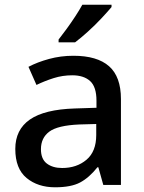

<svg xmlns="http://www.w3.org/2000/svg" viewBox="-20 -786 614 816"><path d="M292 -549Q393 -549 443.5 -504.5Q494 -460 494 -365V0H419L398 -75H394Q359 -31 320.5 -10.5Q282 10 214 10Q141 10 93 -29.5Q45 -69 45 -153Q45 -235 107 -278Q169 -321 298 -325L390 -328V-358Q390 -417 363 -441.5Q336 -466 287 -466Q246 -466 208 -454Q170 -442 135 -425L101 -502Q139 -522 188.5 -535.5Q238 -549 292 -549ZM317 -257Q225 -253 189.5 -226.5Q154 -200 154 -152Q154 -110 179 -91Q204 -72 244 -72Q306 -72 347.5 -107Q389 -142 389 -212V-259ZM454 -756Q439 -738 412 -709Q385 -680 354 -652Q323 -624 299 -606H229V-618Q244 -637 263 -663Q282 -689 300 -716.5Q318 -744 330 -766H454Z"/></svg>

Font: Noto Sans Medium
Style: Regular
Weight: 500
Designer: Monotype Design Team
Foundry: Monotype Imaging Inc.
Version: Version 2.007